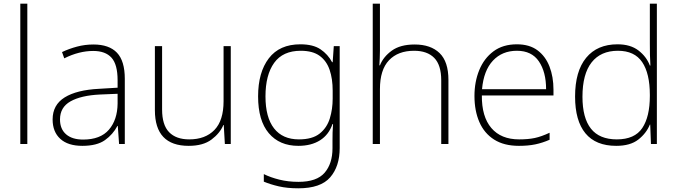

<svg xmlns="http://www.w3.org/2000/svg" viewBox="-20 -780 3667 1040"><path d="M128 0H90V-760H128Z M486 -539Q571 -539 613.5 -494.5Q656 -450 656 -353V0H625L618 -98H616Q592 -52 548.5 -21Q505 10 426 10Q348 10 306.5 -28Q265 -66 265 -133Q265 -212 330.5 -252.5Q396 -293 517 -299L617 -305V-345Q617 -431 584 -467.5Q551 -504 485 -504Q408 -504 328 -464L316 -498Q354 -516 397 -527.5Q440 -539 486 -539ZM521 -268Q419 -263 362 -231Q305 -199 305 -133Q305 -81 338 -52.5Q371 -24 430 -24Q524 -24 570 -77.5Q616 -131 617 -219V-272Z M1230 -530V0H1198L1192 -103H1190Q1171 -58 1125.5 -24Q1080 10 1002 10Q819 10 819 -183V-530H858V-187Q858 -103 896 -64Q934 -25 1005 -25Q1092 -25 1141.5 -76Q1191 -127 1191 -232V-530Z M1607 -540Q1676 -540 1716 -513Q1756 -486 1779 -443H1782L1788 -530H1820V22Q1820 121 1768.5 180.5Q1717 240 1596 240Q1536 240 1490.5 229.5Q1445 219 1409 204V163Q1445 181 1493 193Q1541 205 1597 205Q1696 205 1738.5 155.5Q1781 106 1781 23V-15Q1781 -40 1781.5 -61.5Q1782 -83 1784 -108H1781Q1761 -50 1713.5 -20Q1666 10 1596 10Q1494 10 1436 -58.5Q1378 -127 1378 -258Q1378 -388 1436 -464Q1494 -540 1607 -540ZM1609 -505Q1512 -505 1465 -439.5Q1418 -374 1418 -258Q1418 -144 1464.5 -84.5Q1511 -25 1599 -25Q1672 -25 1711.5 -56.5Q1751 -88 1766.5 -138.5Q1782 -189 1782 -246V-289Q1782 -353 1765.5 -401.5Q1749 -450 1711.5 -477.5Q1674 -505 1609 -505Z M2038 -504Q2038 -482 2037 -464.5Q2036 -447 2035 -426H2038Q2056 -472 2102 -505.5Q2148 -539 2226 -539Q2313 -539 2361 -492.5Q2409 -446 2409 -347V0H2370V-345Q2370 -428 2332 -466.5Q2294 -505 2223 -505Q2136 -505 2087 -453.5Q2038 -402 2038 -297V0H1999V-760H2038Z M2780 -540Q2848 -540 2891.5 -507.5Q2935 -475 2956.5 -419.5Q2978 -364 2978 -294V-263H2590Q2589 -148 2641.5 -86.5Q2694 -25 2792 -25Q2841 -25 2876.5 -32.5Q2912 -40 2957 -61V-23Q2918 -6 2879.5 2Q2841 10 2791 10Q2710 10 2656.5 -24Q2603 -58 2576.5 -119Q2550 -180 2550 -260Q2550 -337 2576 -400.5Q2602 -464 2653 -502Q2704 -540 2780 -540ZM2780 -505Q2700 -505 2650 -451.5Q2600 -398 2591 -297H2938Q2938 -390 2899 -447.5Q2860 -505 2780 -505Z M3318 10Q3207 10 3151 -58Q3095 -126 3095 -257Q3095 -394 3155 -467Q3215 -540 3325 -540Q3395 -540 3438.5 -506.5Q3482 -473 3500 -425H3503Q3501 -454 3500.5 -484.5Q3500 -515 3500 -544V-760H3538V0H3506L3502 -105H3500Q3481 -58 3437.5 -24Q3394 10 3318 10ZM3321 -25Q3418 -25 3459 -86.5Q3500 -148 3500 -260V-266Q3500 -382 3458.5 -443.5Q3417 -505 3327 -505Q3234 -505 3184.5 -442Q3135 -379 3135 -256Q3135 -141 3181 -83Q3227 -25 3321 -25Z"/></svg>

Font: Noto Sans Bengali ExtraLight
Style: Regular
Weight: 200
Designer: Jelle Bosma - Monotype Design Team
Foundry: Monotype Imaging Inc.
Version: Version 2.003; ttfautohint (v1.8.4.7-5d5b)